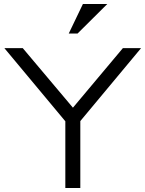

<svg xmlns="http://www.w3.org/2000/svg" viewBox="-20 -941 728 961"><path d="M94 -700H2L307 -334V0H382V-335L686 -700H595L345 -402ZM324 -773H368L517 -921H395Z"/></svg>

Font: Absans
Style: Regular
Weight: 400
Designer: Valerio Monopoli
Version: Version 1.200;Glyphs 3.2 (3217)